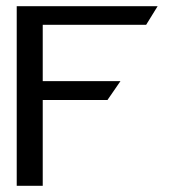

<svg xmlns="http://www.w3.org/2000/svg" viewBox="-20 -600 545 620"><path d="M34 0H118V-277H327L369 -338H118V-520H452L489 -580H34Z"/></svg>

Font: Charger Sport
Style: DfBdExt
Weight: 400
Designer: Jasper
Foundry: Cannot Into Space Fonts
Version: Version 1.1